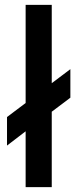

<svg xmlns="http://www.w3.org/2000/svg" viewBox="-20 -774 320 794"><path d="M271 -370 194 -312V0H86V-231L9 -172V-290L86 -348V-754H194V-430L271 -488Z"/></svg>

Font: Amiko SemiBold
Style: Regular
Weight: 600
Designer: Pablo Impallari, Rodrigo Fuenzalida, Andres Torresi
Foundry: Impallari Type
Version: Version 1.001; ttfautohint (v1.3)